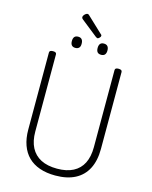

<svg xmlns="http://www.w3.org/2000/svg" viewBox="-214 -1718 1485 1871"><g transform="rotate(15 528.5 -782.5)"><path d="M531 19Q442 19 373 -5Q304 -29 257.5 -75Q211 -121 186.5 -189.5Q162 -258 162 -346V-1123Q162 -1135 171 -1140.5Q180 -1146 198 -1146Q216 -1146 224.5 -1140.5Q233 -1135 233 -1123V-345Q233 -249 267 -183.5Q301 -118 367 -84Q433 -50 531 -50Q627 -50 692.5 -84Q758 -118 791 -183.5Q824 -249 824 -345V-1123Q824 -1135 832.5 -1140.5Q841 -1146 859 -1146Q895 -1146 895 -1123V-346Q895 -228 853 -146.5Q811 -65 730 -23Q649 19 531 19ZM398 -1233Q374 -1233 361.5 -1247Q349 -1261 349 -1289Q349 -1317 361 -1331.5Q373 -1346 399 -1346Q423 -1346 435.5 -1331.5Q448 -1317 448 -1289Q449 -1261 436 -1247Q423 -1233 398 -1233ZM659 -1233Q633 -1233 621 -1247Q609 -1261 609 -1289Q609 -1317 621 -1331.5Q633 -1346 658 -1346Q683 -1346 695.5 -1331.5Q708 -1317 708 -1289Q708 -1261 695.5 -1247Q683 -1233 659 -1233ZM582 -1380Q578 -1380 574.5 -1383Q571 -1386 564 -1389L398 -1521Q391 -1527 389 -1531Q387 -1535 387 -1541Q387 -1550 394 -1560Q401 -1570 411 -1577Q421 -1584 429 -1584Q435 -1584 439 -1581.5Q443 -1579 448 -1574L605 -1426Q611 -1422 612 -1418Q613 -1414 613 -1411Q613 -1402 602 -1391Q591 -1380 582 -1380Z"/></g></svg>

Font: Playwrite BR Light
Style: Regular
Weight: 300
Version: Version 1.003